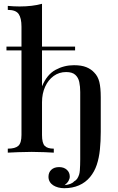

<svg xmlns="http://www.w3.org/2000/svg" viewBox="-20 -803 620 1010"><path d="M201 -783V-349Q227 -411 272 -435.5Q317 -460 369 -460Q409 -460 434.5 -449.5Q460 -439 476 -421Q495 -402 502.5 -372Q510 -342 510 -291V-109Q510 -60 505.5 -16Q501 28 489 64Q477 100 454 128Q430 157 395.5 172Q361 187 318 187Q301 187 286 183Q271 179 259.5 171.5Q248 164 241.5 152.5Q235 141 235 127Q235 104 250 90Q265 76 291 76Q316 76 331.5 90Q347 104 347 126Q347 137 340.5 148.5Q334 160 320 171Q337 169 349.5 164.5Q362 160 370 151Q380 146 386 137Q392 128 396 116Q399 107 400 93.5Q401 80 401.5 65Q402 50 402 35V-319Q402 -348 397 -371.5Q392 -395 376 -409.5Q360 -424 328 -424Q291 -424 262.5 -403.5Q234 -383 217.5 -347Q201 -311 201 -265V-93Q201 -51 215 -36Q229 -21 263 -21V0Q247 -1 214 -2.5Q181 -4 147 -4Q112 -4 75.5 -2.5Q39 -1 21 0V-21Q60 -21 76.5 -36Q93 -51 93 -93V-663Q93 -708 78 -729.5Q63 -751 21 -751V-772Q53 -769 83 -769Q116 -769 146 -772.5Q176 -776 201 -783ZM375 -558V-538H14V-558Z"/></svg>

Font: Playfair Display Medium
Style: Regular
Weight: 500
Designer: Claus Eggers Sørensen
Foundry: Claus Eggers Sørensen
Version: Version 1.203